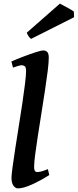

<svg xmlns="http://www.w3.org/2000/svg" viewBox="-20 -1021 429 1061"><path d="M252.4 -53.7Q204.6 -23.4 157 -1.7Q109.4 20 78.6 20Q65.4 20 54.4 5.1Q43.5 -9.8 43.5 -38.1Q43.5 -54.2 49.3 -97.2Q55.2 -140.1 64.2 -199.2Q73.2 -258.3 83.7 -323.2Q94.2 -388.2 103.3 -449.2Q112.3 -510.3 118.2 -557.6Q124 -605 124 -627.9Q124 -650.4 116.2 -655.5Q108.4 -660.6 99.1 -660.6Q93.3 -660.6 78.4 -656.2Q63.5 -651.9 51.8 -647.5L43 -681.2Q70.3 -693.4 107.2 -707.5Q144 -721.7 175.8 -731.9Q207.5 -742.2 219.7 -742.2Q233.4 -742.2 241.5 -733.4Q249.5 -724.6 249.5 -702.1Q249.5 -676.8 243.7 -629.2Q237.8 -581.5 228.5 -521Q219.2 -460.4 209 -396Q198.7 -331.5 189.5 -272Q180.2 -212.4 174.3 -166.7Q168.5 -121.1 168.5 -99.1Q168.5 -82.5 173.1 -76.4Q177.7 -70.3 185.5 -70.3Q196.8 -70.3 210 -74Q223.1 -77.6 244.6 -86.4ZM388.2 -957 389.2 -925.8 151.9 -806.2Q145 -810.5 138.4 -820.1Q131.8 -829.6 127.9 -840.3L311 -1001Q317.9 -997.6 334.5 -988.5Q351.1 -979.5 367.2 -970.5Q383.3 -961.4 388.2 -957Z"/></svg>

Font: Gentium Plus
Style: Bold Italic
Weight: 700
Italic angle: -8°
Designer: Victor Gaultney, Annie Olsen, Iska Routamaa, Becca Hirsbrunner
Foundry: SIL International
Version: Version 6.101